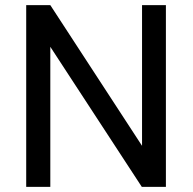

<svg xmlns="http://www.w3.org/2000/svg" viewBox="-20 -731 753 751"><path d="M628.9 0V-710.9H535.6V-160.6L176.8 -710.9H82.5V0H176.8V-547.9L534.7 0Z"/></svg>

Font: Vazir
Style: Regular
Weight: 400
Designer: Saber Rastikerdar
Foundry: Saber Rastikerdar
Version: Version 27.002;January 24, 2021;FontCreator 13.0.0.2683 64-b